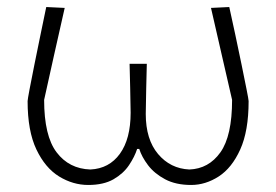

<svg xmlns="http://www.w3.org/2000/svg" viewBox="-20 -517 786 546"><path d="M231 9Q187.5 9 148 -15.2Q108.5 -39.5 83.5 -92Q58.5 -144.5 58.5 -229.5Q58.5 -233.5 64 -262.8Q69.5 -292 78 -334Q86.5 -376 95.5 -419.8Q104.5 -463.5 111.5 -497L164 -494.5Q149 -427.5 133.5 -359.2Q118 -291 105.5 -233Q105.5 -130.5 141 -83.8Q176.5 -37 237 -35Q290.5 -37.5 321 -79.8Q351.5 -122 351.5 -196.5Q351 -238.5 350.2 -267.2Q349.5 -296 348.5 -335.5H397.5Q396.5 -295 395.8 -265.8Q395 -236.5 394.5 -193Q394.5 -120.5 429.5 -79Q464.5 -37.5 518.5 -35Q573.5 -37 606.8 -83.8Q640 -130.5 640 -233Q627 -291 611 -359.2Q595 -427.5 580 -494.5L632 -497Q639.5 -463.5 648.8 -419.8Q658 -376 666.8 -334Q675.5 -292 681.2 -262.8Q687 -233.5 687 -229.5Q687 -144.5 663.2 -92Q639.5 -39.5 602 -15.2Q564.5 9 523.5 9Q480 9 449.5 -7.2Q419 -23.5 401 -47.2Q383 -71 376 -93.5H370Q363 -71.5 347 -47.5Q331 -23.5 302.8 -7.2Q274.5 9 231 9Z"/></svg>

Font: Commissioner Loud ExtraLight
Style: Regular
Weight: 200
Designer: Kostas Bartsokas
Foundry: Kostas Bartsokas
Version: Version 1.000; ttfautohint (v1.8.3)